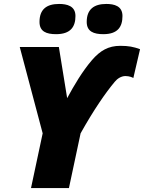

<svg xmlns="http://www.w3.org/2000/svg" viewBox="-20 -952 729 972"><path d="M503 -779C576 -779 600 -816 600 -871C600 -922 558 -932 518 -932C456 -932 419 -905 419 -841C419 -792 455 -779 503 -779ZM264 -779C337 -779 362 -816 362 -871C362 -922 319 -932 279 -932C216 -932 180 -905 180 -841C180 -792 215 -779 264 -779ZM137 0H329L388 -277C454 -395 514 -482 561 -538C573 -553 593 -567 615 -567C635 -567 651 -560 655 -557L689 -703C656 -715 631 -720 589 -720C529 -720 487 -696 445 -647C397 -591 355 -520 320 -455L278 -714H80L196 -277Z"/></svg>

Font: Noto Sans UI Black
Style: Italic
Weight: 900
Italic angle: -372°
Designer: Monotype Design Team
Foundry: Monotype Imaging Inc.
Version: Version 1.901